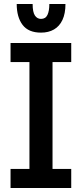

<svg xmlns="http://www.w3.org/2000/svg" viewBox="-20 -945 411 965"><path d="M128 -80V-649H244V-80ZM33 0V-96H338V0ZM33 -633V-729H338V-633ZM186 -781Q123 -781 93.5 -820Q64 -859 64 -925H144Q144 -884 155.5 -867Q167 -850 186 -850Q209 -850 218.5 -870Q228 -890 228 -925H309Q309 -877 294 -845Q279 -813 251.5 -797Q224 -781 186 -781Z"/></svg>

Font: Hubot Sans Condensed SemiBold
Style: Regular
Weight: 600
Width: 3
Designer: Deni Anggara
Foundry: GitHub, Inc., Subsidiary of Microsoft Corporation
Version: Version 2.000